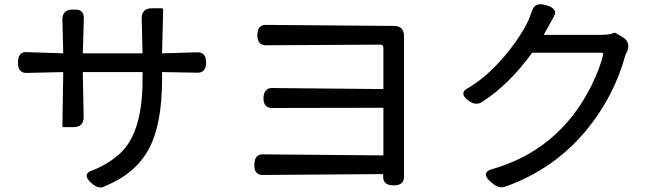

<svg xmlns="http://www.w3.org/2000/svg" viewBox="-20 -792 3040 882"><path d="M62.5 -502.9Q62.5 -552.7 98.6 -552.7Q98.6 -552.7 270.5 -546.9L266.6 -701.2Q266.6 -724.6 278.3 -736.3Q290 -748 313.5 -748H327.1Q345.7 -748 355.5 -738.3Q365.2 -728.5 365.2 -710L360.4 -546.9H634.8Q630.9 -708 630.9 -709Q630.9 -730.5 642.6 -742.2Q654.3 -753.9 676.8 -753.9H724.6Q726.6 -753.9 728 -752.4Q729.5 -751 729.5 -749L724.6 -546.9L888.7 -551.8Q905.3 -551.8 915 -542Q926.8 -530.3 926.8 -504.9Q926.8 -479.5 915 -467.8Q905.3 -458 888.7 -458L724.6 -460.9V-429.7Q724.6 -221.7 664.1 -108.4Q603.5 4.9 463.9 62.5Q453.1 69.3 442.4 69.3Q419.9 69.3 394.5 43.9Q377.9 27.3 377.9 15.6Q377.9 2 395.5 -5.9Q462.9 -30.3 516.6 -74.2Q634.8 -167 634.8 -423.8V-460.9H360.4L364.3 -254.9Q364.3 -231.4 352.5 -219.7Q340.8 -208 317.4 -208H271.5Q269.5 -208 268.1 -209.5Q266.6 -210.9 266.6 -212.9L270.5 -460.9L99.6 -457Q83 -457 74.2 -466.8Q62.5 -477.5 62.5 -502.9Z M1148.4 -33.2Q1148.4 -83 1185.5 -83L1741.2 -78.1V-296.9L1228.5 -295.9Q1211.9 -295.9 1201.2 -306.2Q1190.4 -316.4 1190.4 -340.8Q1190.4 -366.2 1203.1 -377.9Q1211.9 -387.7 1228.5 -387.7L1741.2 -382.8V-572.3Q1741.2 -579.1 1737.8 -583Q1734.4 -586.9 1726.6 -586.9L1200.2 -584Q1183.6 -584 1173.8 -593.8Q1162.1 -605.5 1162.1 -630.9Q1162.1 -656.2 1173.8 -668Q1183.6 -677.7 1200.2 -677.7L1789.1 -672.9Q1812.5 -672.9 1824.2 -661.1Q1835.9 -649.4 1835.9 -626V21.5Q1835.9 38.1 1826.2 47.9Q1814.5 59.6 1788.1 59.6Q1761.7 59.6 1750 47.9Q1740.2 38.1 1740.2 21.5V7.8L1185.5 11.7Q1168.9 11.7 1158.7 1.5Q1148.4 -8.8 1148.4 -33.2Z M2463.9 -772.5Q2475.6 -772.5 2494.1 -766.6Q2512.7 -760.7 2521.5 -752Q2530.3 -743.2 2530.3 -734.4Q2530.3 -725.6 2525.4 -717.8L2477.5 -631.8H2740.2Q2781.2 -631.8 2802.7 -641.6Q2803.7 -641.6 2804.7 -641.6Q2805.7 -641.6 2807.6 -640.6L2840.8 -621.1Q2866.2 -605.5 2866.2 -580.1Q2866.2 -569.3 2861.3 -556.6Q2861.3 -556.6 2853.5 -541Q2801.8 -350.6 2674.8 -195.3Q2525.4 -14.6 2303.7 64.5Q2293.9 68.4 2284.2 68.4Q2258.8 68.4 2228.5 38.1Q2211.9 22.5 2211.9 9.8Q2211.9 -2.9 2228.5 -10.7Q2228.5 -11.7 2229.5 -11.7Q2546.9 -98.6 2696.3 -397.5Q2738.3 -484.4 2750 -538.1Q2751 -542 2751 -543.9Q2751 -545.9 2749.5 -547.9Q2748 -549.8 2741.2 -549.8H2424.8Q2317.4 -402.3 2196.3 -325.2Q2183.6 -315.4 2167.5 -315.4Q2151.4 -315.4 2129.9 -331.1Q2108.4 -347.7 2108.4 -362.3Q2108.4 -374 2123 -383.8Q2123 -383.8 2124 -383.8Q2211.9 -434.6 2290.5 -525.9Q2369.1 -617.2 2408.2 -700.2L2426.8 -749Q2436.5 -772.5 2463.9 -772.5Z"/></svg>

Font: TaiwanPearl
Style: Regular
Weight: 400
Version: Version 2.102